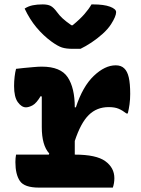

<svg xmlns="http://www.w3.org/2000/svg" viewBox="-20 -853 640 873"><path d="M346 -631H310Q281 -631 262 -637Q243 -643 214 -664Q177 -691 146 -728Q115 -765 92 -814Q109 -825 129 -829Q149 -833 174 -833Q197 -833 210.5 -826Q224 -819 240 -797Q250 -783 264.5 -769.5Q279 -756 305 -738H310Q344 -766 364 -789Q384 -812 396 -833H402Q453 -833 480.5 -822.5Q508 -812 508 -798Q508 -779 485 -743Q471 -721 446.5 -699Q422 -677 395.5 -659.5Q369 -642 346 -631ZM53 -150H202L204 -155Q170 -192 170 -275V-414L165 -416Q145 -383 128 -374Q111 -365 98 -365Q78 -365 61 -388.5Q44 -412 44 -462Q44 -483 46.5 -504.5Q49 -526 53 -540Q67 -542 89 -544Q111 -546 133 -548Q155 -550 170 -550Q256 -550 288 -501.5Q320 -453 320 -365H325Q356 -460 406.5 -508Q457 -556 506 -556Q531 -556 545 -542Q559 -529 565.5 -501Q572 -473 572 -426Q572 -401 569 -379Q566 -357 561 -337H555Q537 -351 519.5 -358.5Q502 -366 474 -366Q420 -366 383.5 -330Q347 -294 320 -212V-150Q418 -150 459 -120Q500 -90 500 -43Q500 -20 493 0H157Q91 0 70.5 -30Q50 -60 50 -116Q50 -134 53 -150Z"/></svg>

Font: Recursive Mn Csl St XBd
Style: Regular
Weight: 800
Monospace: yes
Version: Version 1.079;hotconv 1.0.112;makeotfexe 2.5.65598; ttfautoh